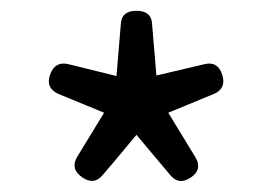

<svg xmlns="http://www.w3.org/2000/svg" viewBox="-20 -816 507 356"><path d="M123 -525 173 -607 88 -642Q64 -653 73 -678Q82 -703 107 -697L196 -675L204 -771Q205 -796 233 -796Q261 -796 262 -771L270 -676L359 -697Q384 -703 392 -677.5Q400 -652 377 -642L292 -607L342 -525Q356 -502 334 -487Q312 -472 296 -491L233 -566L193 -518L170 -491Q154 -472 132 -487.5Q110 -503 123 -525Z"/></svg>

Font: GenSenRounded TW R
Style: Regular
Weight: 400
Version: Version 1.501;PS 1;hotconv 16.6.51;makeotf.lib2.5.65220